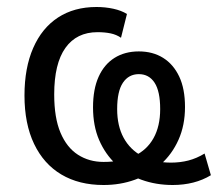

<svg xmlns="http://www.w3.org/2000/svg" viewBox="-20 -520 624 549"><path d="M276 9Q206 9 155.5 -21Q105 -51 77.5 -108.5Q50 -166 50 -247Q50 -326 75 -383Q100 -440 146 -470Q192 -500 256 -500Q281 -500 304 -495Q327 -490 343 -480L326 -412Q313 -421 296.5 -424.5Q280 -428 259 -428Q199 -428 167 -383Q135 -338 135 -250Q135 -183 153 -140.5Q171 -98 203 -77.5Q235 -57 276 -57Q328 -57 364 -74Q400 -91 419 -125Q438 -159 438 -208Q438 -259 422 -283.5Q406 -308 377 -308Q348 -308 331.5 -283.5Q315 -259 315 -208Q315 -160 333.5 -126Q352 -92 386.5 -73.5Q421 -55 469 -55Q495 -55 518.5 -61Q542 -67 565 -81L583 -19Q560 -5 532.5 2Q505 9 474 9Q426 9 384.5 -6Q343 -21 312 -50Q281 -79 263.5 -119.5Q246 -160 246 -213Q246 -265 262 -300.5Q278 -336 307.5 -354.5Q337 -373 377 -373Q417 -373 446.5 -354.5Q476 -336 492.5 -301Q509 -266 509 -214Q509 -162 490.5 -120.5Q472 -79 439.5 -50Q407 -21 365.5 -6Q324 9 276 9Z"/></svg>

Font: Nunito Sans 10pt Condensed Medium
Style: Regular
Weight: 500
Width: 3
Designer: Vernon Adams
Foundry: Vernon Adams
Version: Version 3.101;gftools[0.9.27]